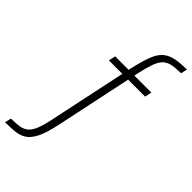

<svg xmlns="http://www.w3.org/2000/svg" viewBox="-438 -816 1080 1080"><g transform="rotate(45 102.0 -276.5)"><path d="M-155 190 -146 152Q-107 152 -80 147.5Q-53 143 -35 128Q-17 113 -4 82Q9 51 20 -1L119 -469H12L21 -510H128L133 -532Q148 -598 164 -640Q180 -682 204 -704Q228 -726 265 -734.5Q302 -743 359 -743L350 -705Q308 -705 279.5 -699Q251 -693 233 -675Q215 -657 202.5 -621.5Q190 -586 177 -527L174 -510H309L300 -469H165L68 -10Q52 64 32.5 104.5Q13 145 -13 163.5Q-39 182 -74 186Q-109 190 -155 190Z"/></g></svg>

Font: Saira ExtraLight
Style: Regular
Weight: 200
Designer: Hector Gatti with collaboration of the Omnibus-Type team
Foundry: Omnibus-Type
Version: Version 1.100; ttfautohint (v1.8.3)